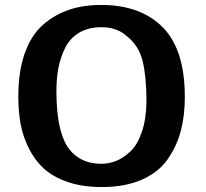

<svg xmlns="http://www.w3.org/2000/svg" viewBox="-20 -735 833 776"><path d="M54 -345Q54 -446 80 -519.5Q106 -593 153.5 -634.5Q201 -676 259 -695.5Q317 -715 389 -715Q548 -715 637.5 -625Q727 -535 727 -343Q727 -267 710.5 -205Q694 -143 657 -90.5Q620 -38 552.5 -8.5Q485 21 391 21Q313 21 253.5 0.5Q194 -20 157 -54Q120 -88 96 -136.5Q72 -185 63 -235.5Q54 -286 54 -345ZM208 -367Q208 -213 252 -143Q299 -73 390 -73Q420 -73 449 -84.5Q478 -96 506.5 -122.5Q535 -149 553 -201Q571 -253 572 -324Q572 -421 557 -486Q542 -551 490 -591Q451 -625 390 -625Q336 -625 298.5 -602Q261 -579 242 -539Q223 -499 215.5 -457.5Q208 -416 208 -367Z"/></svg>

Font: Coval
Style: Heavy
Weight: 900
Foundry: Context Ltd
Version: Version 001.000